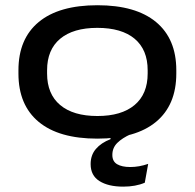

<svg xmlns="http://www.w3.org/2000/svg" viewBox="-20 -515 744 734"><path d="M451 198.5Q394 198.5 360.2 177.2Q326.5 156 326.5 112.5V112Q326.5 78 346.5 54.5Q366.5 31 402.5 17V3L480 -13V-2Q447.5 12.5 428.5 31.2Q409.5 50 409.5 77V77.5Q409.5 102 427.8 112.8Q446 123.5 478 123.5Q495 123.5 512 120.5Q529 117.5 546.5 111.5L533.5 183.5Q516 191 495.2 194.8Q474.5 198.5 451 198.5ZM352 15Q205 15 127.8 -49.2Q50.5 -113.5 50.5 -234V-246.5Q50.5 -366.5 128 -430.8Q205.5 -495 352.5 -495Q499 -495 576.5 -430.8Q654 -366.5 654 -246.5V-234Q654 -113.5 576.5 -49.2Q499 15 352 15ZM352.5 -71.5Q444.5 -71.5 494.5 -113.5Q544.5 -155.5 544.5 -234V-246.5Q544.5 -325 494.8 -366.8Q445 -408.5 352 -408.5Q260 -408.5 210 -366.8Q160 -325 160 -246.5V-234Q160 -155.5 210 -113.5Q260 -71.5 352.5 -71.5Z"/></svg>

Font: Anek Latin Expanded Medium
Style: Regular
Weight: 500
Width: 7
Designer: Yesha Goshar
Foundry: Ek Type
Version: Version 1.003